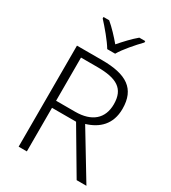

<svg xmlns="http://www.w3.org/2000/svg" viewBox="-224 -1061 1048 1175"><g transform="rotate(30 300.0 -473.5)"><path d="M271 -788H327C351 -831 410 -898 448 -937V-947H406C370 -917 331 -875 299 -838C268 -875 229 -917 193 -947H153V-937C189 -898 246 -831 271 -788ZM278 -714H100V0H158V-308H328L510 0H579L383 -324C470 -350 535 -408 535 -518C535 -660 449 -714 278 -714ZM273 -663C410 -663 475 -626 475 -516C475 -414 409 -358 293 -358H158V-663Z"/></g></svg>

Font: Noto Sans Gurmukhi Light
Style: Regular
Weight: 300
Designer: Jelle Bosma - Monotype Design Team
Foundry: Monotype Imaging Inc.
Version: Version 2.004